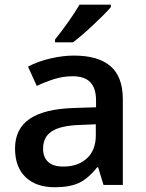

<svg xmlns="http://www.w3.org/2000/svg" viewBox="-20 -786 620 816"><path d="M43.9 0ZM419.9 0 397 -75.2H393.1Q354 -25.9 314.5 -8.1Q274.9 9.8 212.9 9.8Q133.3 9.8 88.6 -33.2Q43.9 -76.2 43.9 -154.8Q43.9 -238.3 106 -280.8Q168 -323.2 294.9 -327.1L388.2 -330.1V-358.9Q388.2 -410.6 364 -436.3Q339.8 -461.9 289.1 -461.9Q247.6 -461.9 209.5 -449.7Q171.4 -437.5 136.2 -420.9L99.1 -502.9Q143.1 -525.9 195.3 -537.8Q247.6 -549.8 293.9 -549.8Q397 -549.8 449.5 -504.9Q502 -460 502 -363.8V0ZM249 -78.1Q311.5 -78.1 349.4 -113Q387.2 -147.9 387.2 -210.9V-257.8L317.9 -254.9Q236.8 -252 200 -227.8Q163.1 -203.6 163.1 -153.8Q163.1 -117.7 184.6 -97.9Q206.1 -78.1 249 -78.1ZM213.9 -606V-618.2Q241.7 -652.3 271.2 -694.3Q300.8 -736.3 317.9 -766.1H451.2V-755.9Q425.8 -726.1 375.2 -679Q324.7 -631.8 290 -606Z"/></svg>

Font: Open Sans Semibold
Style: Regular
Weight: 600
Foundry: Ascender Corporation
Version: Version 1.10; ttfautohint (v1.5.65-e2d9)